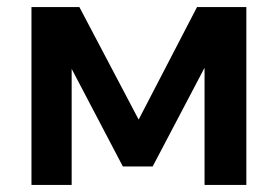

<svg xmlns="http://www.w3.org/2000/svg" viewBox="-20 -523 786 543"><path d="M69 0V-503H204.5L382.2 -165.7L362.5 -166.3L537.2 -503H676.7V0H558.5V-459.1L605.4 -420.6L411.8 -52.3H327.4L133.9 -421.2L182.7 -453.6V0Z"/></svg>

Font: Wix Madefor Display
Style: Regular
Weight: 400
Designer: Dalton Maag Ltd
Foundry: Dalton Maag Ltd
Version: Version 3.100